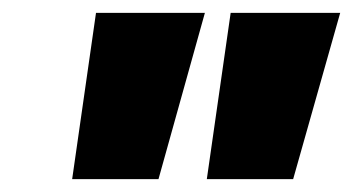

<svg xmlns="http://www.w3.org/2000/svg" viewBox="-20 -734 548 298"><path d="M301 -456H435L508 -714H338ZM92 -456H226L298 -714H129Z"/></svg>

Font: Noto Sans ExtraCondensed Black
Style: Italic
Weight: 900
Width: 2
Italic angle: -12°
Designer: Monotype Design Team
Foundry: Monotype Imaging Inc.
Version: Version 2.013